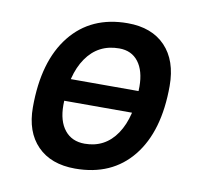

<svg xmlns="http://www.w3.org/2000/svg" viewBox="-65 -597 717 677"><g transform="rotate(10 293.0 -258.5)"><path d="M118.7 -219.2 132.8 -298.3H509.3L495.1 -219.2ZM245.1 9.8Q158.7 9.8 110.1 -39.8Q61.5 -89.4 61.5 -177.7Q61.5 -342.8 135.3 -435.1Q209 -527.3 339.8 -527.3Q426.3 -527.3 474.9 -476.6Q523.4 -425.8 523.4 -335Q523.4 -172.4 450 -81.3Q376.5 9.8 245.1 9.8ZM263.2 -82.5Q336.4 -82.5 377.7 -143.8Q418.9 -205.1 418.9 -314Q418.9 -370.6 394.5 -402.6Q370.1 -434.6 325.7 -434.6Q250.5 -434.6 208.3 -373.5Q166 -312.5 166 -203.6Q166 -146.5 191.7 -114.5Q217.3 -82.5 263.2 -82.5Z"/></g></svg>

Font: Cascadia Mono NF
Style: Italic
Weight: 400
Italic angle: -10°
Monospace: yes
Designer: Aaron Bell
Foundry: Saja Typeworks
Version: Version 2404.023